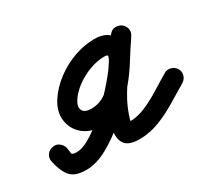

<svg xmlns="http://www.w3.org/2000/svg" viewBox="-107 -418 622 570"><g transform="rotate(-30 204.0 -132.5)"><path d="M-30 -45Q-32 -57 -25 -67Q-18 -77 -5 -79Q7 -82 17 -74.5Q27 -67 30 -55Q32 -43 32.5 -36.5Q33 -30 49 -30Q72 -30 104 -51Q136 -72 168.5 -102.5Q201 -133 227 -163.5Q253 -194 265 -213Q271 -224 272.5 -229.5Q274 -235 262 -235Q225 -235 186.5 -214.5Q148 -194 128 -164Q116 -145 122.5 -132.5Q129 -120 151 -120Q180 -120 203 -137Q226 -154 245.5 -179.5Q265 -205 281 -232.5Q297 -260 311 -281Q320 -293 332 -294Q344 -295 353 -289Q362 -283 365.5 -271.5Q369 -260 361 -247Q340 -214 314 -179Q288 -144 266 -107.5Q244 -71 234 -34Q233 -28 233 -28Q233 -28 233 -24Q233 -25 231 -27Q228 -31 227 -30.5Q226 -30 230 -30Q258 -30 286.5 -42.5Q315 -55 342 -72Q369 -89 393 -103Q393 -103 393 -103Q393 -103 393 -103Q403 -109 415 -106Q427 -103 434 -92Q440 -82 437 -70Q434 -58 423 -51Q394 -34 363 -15Q332 4 298.5 17Q265 30 230 30Q192 30 180 11Q168 -8 175 -38.5Q182 -69 200 -105Q218 -141 240.5 -176.5Q263 -212 282.5 -239.5Q302 -267 311 -280Q319 -293 331 -294Q343 -295 353 -288Q362 -282 365.5 -270.5Q369 -259 361 -247Q341 -218 321 -185.5Q301 -153 277 -124.5Q253 -96 222 -78Q191 -60 151 -60Q113 -60 89 -80.5Q65 -101 61 -132.5Q57 -164 78 -196Q97 -225 127 -247.5Q157 -270 192 -282.5Q227 -295 262 -295Q295 -295 312.5 -277.5Q330 -260 330.5 -234Q331 -208 316 -183Q299 -155 268.5 -118.5Q238 -82 200 -48Q162 -14 122.5 8Q83 30 48 30Q8 30 -7.5 10Q-23 -10 -30 -45Q-30 -45 -30 -45Q-30 -45 -30 -45Z"/></g></svg>

Font: FRB American Cursive Guidelines
Style: Bold Italic
Weight: 700
Italic angle: -25°
Version: Version 2.0;Modular Font Editor K font №1